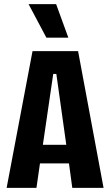

<svg xmlns="http://www.w3.org/2000/svg" viewBox="-20 -907 532 927"><path d="M12 0 137 -660H357L480 0H329L313 -118H173L156 0ZM237 -550 187 -208H300L252 -550ZM204 -725 118 -887H251L310 -725Z"/></svg>

Font: Bricolage Grotesque 12pt Condensed Bricolage Grotesque 10pt Condensed Regular
Style: Bold
Weight: 700
Width: 3
Designer: Mathieu Triay
Foundry: Atelier Triay
Version: Version 1.001; ttfautohint (v1.8.4.7-5d5b);gftools[0.9.33.de